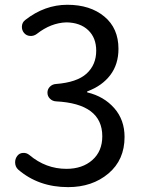

<svg xmlns="http://www.w3.org/2000/svg" viewBox="-20 -767 595 800"><path d="M263.7 12.7Q140.6 12.7 55.7 -60.5Q43 -72.3 43 -90.8Q43 -105.5 51.8 -117.2Q60.5 -128.9 75.7 -129.9Q90.8 -130.9 102.5 -121.1Q170.9 -63.5 256.8 -63.5Q323.2 -63.5 364.7 -100.1Q406.2 -136.7 406.2 -199.2Q406.2 -335 212.9 -344.7Q198.2 -345.7 188 -356Q177.7 -366.2 177.7 -380.9Q177.7 -395.5 188 -405.8Q198.2 -416 212.9 -417Q300.8 -423.8 340.8 -460.4Q380.9 -497.1 380.9 -555.7Q380.9 -609.4 347.7 -641.1Q314.5 -672.9 256.8 -673.8Q192.4 -671.9 133.8 -626Q121.1 -616.2 105.5 -617.2Q89.8 -618.2 80.1 -629.9Q70.3 -641.6 71.3 -657.7Q72.3 -673.8 85 -683.6Q166 -747.1 260.7 -747.1Q355.5 -747.1 414.6 -698.2Q473.6 -649.4 473.6 -563.5Q473.6 -499 439.5 -454.1Q405.3 -409.2 344.7 -386.7Q342.8 -385.7 342.8 -383.8Q342.8 -381.8 344.7 -381.8Q413.1 -365.2 456.1 -316.4Q499 -267.6 499 -196.3Q499 -100.6 431.6 -43.9Q364.3 12.7 263.7 12.7Z"/></svg>

Font: irohamaru Regular
Style: Regular
Weight: 400
Designer: [Source Han Sans]
Ryoko NISHIZUKA  (kana & ideographs); Paul D. Hunt (Latin, Greek & Cyrillic); Wenlong ZHANG  (bopomofo
Version: Version 1.00